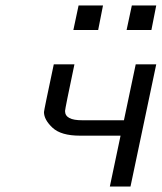

<svg xmlns="http://www.w3.org/2000/svg" viewBox="-20 -679 589 699"><path d="M140.1 -271Q140.1 -276.9 175.8 -444.8H251Q216.8 -282.7 216.8 -274.9Q216.8 -240.7 279.8 -241.2H431.2L474.1 -444.8H548.8L455.1 0H379.9L418.9 -185.1H271Q202.1 -185.1 171.1 -214.1Q140.1 -243.2 140.1 -271ZM247.1 -569.8 266.1 -659.2H355L337.4 -569.8ZM440.9 -569.8 460 -659.2H548.8L531.2 -569.8Z"/></svg>

Font: CMU Sans Serif
Style: Oblique
Weight: 500
Italic angle: -12°
Version: Version 0.7.0